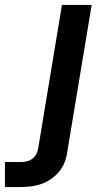

<svg xmlns="http://www.w3.org/2000/svg" viewBox="-130 -540 450 775"><path d="M-110 215V114H-47Q-35 114 -23 111.5Q-11 109 -0.5 101.5Q10 94 16 83Q22 72 24 60L120 -520H240L141 76Q138 97 130 117Q122 137 107.5 154Q93 171 74.5 183.5Q56 196 35.5 203Q15 210 -5.5 212.5Q-26 215 -47 215Z"/></svg>

Font: Iosevka Aile
Style: Bold Italic
Weight: 700
Italic angle: -9°
Designer: Belleve Invis
Foundry: Belleve Invis
Version: Version 28.0.1; ttfautohint (v1.8.4)